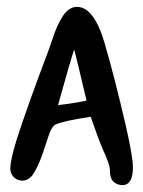

<svg xmlns="http://www.w3.org/2000/svg" viewBox="-20 -615 417 559"><path d="M346 -250Q367 -159 367 -128Q367 -76 336 -76Q324 -76 313 -84Q308 -87 305.5 -92Q303 -97 302 -100.5Q301 -104 300.5 -111Q300 -118 300 -121Q299 -138 279 -181Q268 -206 244 -275Q165 -263 143 -253Q134 -250 125 -230Q121 -219 113 -194Q105 -169 98 -151Q91 -133 82 -117Q68 -90 46 -89Q30 -89 20 -99.5Q10 -110 10 -124Q10 -148 28 -207Q59 -304 123 -473Q124 -476 131.5 -498Q139 -520 144 -532Q149 -544 158.5 -561Q168 -578 179.5 -586.5Q191 -595 204 -595Q254 -595 285 -488Q316 -381 346 -250ZM196 -471Q185 -439 149 -309Q194 -314 232 -322Q199 -462 196 -471Z"/></svg>

Font: Because We Mentor
Style: Regular
Weight: 400
Designer: Liz Wetzel, Aaron Williamson, Russ McMullin
Foundry: Red Hat
Version: Version 1.000